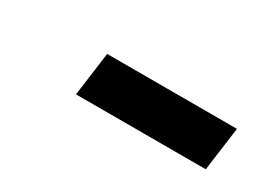

<svg xmlns="http://www.w3.org/2000/svg" viewBox="-21 -856 479 353"><g transform="rotate(30 218.0 -679.5)"><path d="M143 -725.5H418.5L406 -632.5H130.5Z"/></g></svg>

Font: Merriweather 60pt ExtraBold
Style: Italic
Weight: 800
Italic angle: -7.8°
Version: Version 2.101